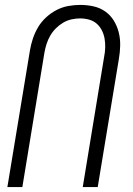

<svg xmlns="http://www.w3.org/2000/svg" viewBox="-20 -762 540 782"><path d="M10 0 102 -557Q106 -581 114 -605Q122 -629 135 -651Q148 -673 167.5 -691Q187 -709 210 -721Q233 -733 258 -737.5Q283 -742 307 -742Q335 -742 361.5 -736Q388 -730 409 -715Q430 -700 443.5 -678Q457 -656 463.5 -630.5Q470 -605 469.5 -577Q469 -549 464 -521L378 0H317L404 -530Q408 -549 408.5 -568Q409 -587 406 -604.5Q403 -622 395 -638Q387 -654 374 -665.5Q361 -677 343 -682Q325 -687 306 -687Q289 -687 271 -683Q253 -679 237 -669.5Q221 -660 207.5 -646.5Q194 -633 184.5 -616.5Q175 -600 169.5 -582.5Q164 -565 161 -548L71 0Z"/></svg>

Font: Iosevka Term Curly Lt Obl
Style: Regular
Weight: 300
Italic angle: -9°
Designer: Belleve Invis
Foundry: Belleve Invis
Version: Version 32.3.0